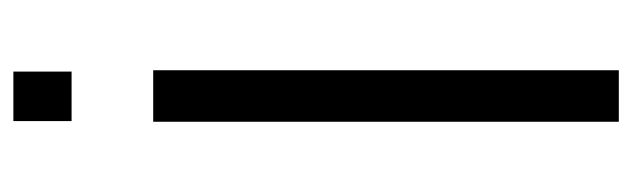

<svg xmlns="http://www.w3.org/2000/svg" viewBox="-349 -596 945 287"><g transform="rotate(-90 123.5 -452.5)"><path d="M85 0H162V-696H85ZM86 -818H160V-905H86Z"/></g></svg>

Font: TitilliumText22L
Style: 400 wt
Weight: 400
Designer: Campivisivi
Foundry: Campivisivi
Version: 1.000